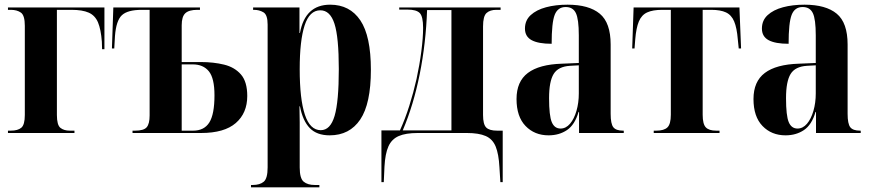

<svg xmlns="http://www.w3.org/2000/svg" viewBox="-20 -568 3724 820"><path d="M14 0V-10H26Q56 -10 71 -22.5Q86 -35 86 -77V-458Q86 -502 69.5 -514Q53 -526 26 -526H14V-536H426V-358H416L415 -390Q411 -443 398.5 -472.5Q386 -502 359 -514Q332 -526 285 -526H223V-77Q223 -34 238 -22Q253 -10 278 -10H298V0Z M546 0V-10H557Q594 -10 606.5 -24.5Q619 -39 619 -75V-526H586Q525 -526 500.5 -503Q476 -480 471 -414L468 -361H458L464 -536H834V-526H823Q787 -526 771.5 -511.5Q756 -497 756 -460V-303H838Q892 -303 937 -292Q982 -281 1009 -250Q1036 -219 1036 -158Q1036 -85 987 -42.5Q938 0 839 0ZM805 -10Q852 -10 874 -45Q896 -80 896 -161Q896 -234 872 -263.5Q848 -293 803 -293H756V-10Z M1052 232V222H1059Q1090 222 1106.5 208Q1123 194 1123 147V-463Q1123 -505 1105 -515.5Q1087 -526 1065 -526H1061V-536H1259V-427H1261Q1283 -548 1390 -548Q1474 -548 1519 -481Q1564 -414 1564 -270Q1564 -125 1518.5 -57.5Q1473 10 1388 10Q1333 10 1303 -21Q1273 -52 1261 -114H1259Q1260 -80 1260 -45Q1260 -10 1260 25V147Q1260 194 1277 208Q1294 222 1324 222H1344V232ZM1350 -12Q1391 -12 1409 -73Q1427 -134 1427 -273Q1427 -409 1408.5 -466.5Q1390 -524 1348 -524Q1302 -524 1281 -459.5Q1260 -395 1260 -273Q1260 -145 1282 -78.5Q1304 -12 1350 -12Z M1609 210V-11H1688Q1710 -59 1728 -116Q1746 -173 1759 -231Q1772 -291 1779.5 -349Q1787 -407 1787 -449Q1787 -498 1772.5 -512.5Q1758 -527 1721 -527H1685V-536H2118V-526H2100Q2073 -526 2058 -512.5Q2043 -499 2043 -455V-77Q2043 -37 2056.5 -23.5Q2070 -10 2103 -10H2127V210H2117L2113 146Q2110 90 2097 58Q2084 26 2054.5 13Q2025 0 1974 0H1764Q1713 0 1683 13Q1653 26 1639 57Q1625 88 1622 144L1619 210ZM1700 -11H1908V-525H1804Q1799 -383 1772.5 -251Q1746 -119 1700 -11Z M2323 10Q2263 10 2224.5 -30Q2186 -70 2186 -145Q2186 -220 2234.5 -256.5Q2283 -293 2380 -296L2452 -299V-417Q2452 -486 2439.5 -512Q2427 -538 2396 -538Q2362 -538 2349 -504.5Q2336 -471 2336 -381Q2279 -381 2250.5 -396.5Q2222 -412 2222 -446Q2222 -481 2246.5 -503.5Q2271 -526 2312 -537Q2353 -548 2404 -548Q2495 -548 2541.5 -509.5Q2588 -471 2588 -378V-82Q2588 -39 2599.5 -24.5Q2611 -10 2641 -10H2644V0H2453V-90H2451Q2435 -35 2401.5 -12.5Q2368 10 2323 10ZM2374 -19Q2397 -19 2414.5 -39.5Q2432 -60 2442 -94.5Q2452 -129 2452 -169V-289L2415 -287Q2364 -284 2344.5 -252Q2325 -220 2325 -149Q2325 -74 2336.5 -46.5Q2348 -19 2374 -19Z M2772 0V-10H2783Q2816 -10 2830.5 -24Q2845 -38 2845 -78V-526H2808Q2768 -526 2744 -515Q2720 -504 2708.5 -476.5Q2697 -449 2693 -400L2690 -361H2680L2686 -536H3138L3145 -361H3135L3131 -400Q3127 -449 3115.5 -476.5Q3104 -504 3080.5 -515Q3057 -526 3017 -526H2981V-78Q2981 -38 2994.5 -24Q3008 -10 3039 -10H3053V0Z M3335 10Q3275 10 3236.5 -30Q3198 -70 3198 -145Q3198 -220 3246.5 -256.5Q3295 -293 3392 -296L3464 -299V-417Q3464 -486 3451.5 -512Q3439 -538 3408 -538Q3374 -538 3361 -504.5Q3348 -471 3348 -381Q3291 -381 3262.5 -396.5Q3234 -412 3234 -446Q3234 -481 3258.5 -503.5Q3283 -526 3324 -537Q3365 -548 3416 -548Q3507 -548 3553.5 -509.5Q3600 -471 3600 -378V-82Q3600 -39 3611.5 -24.5Q3623 -10 3653 -10H3656V0H3465V-90H3463Q3447 -35 3413.5 -12.5Q3380 10 3335 10ZM3386 -19Q3409 -19 3426.5 -39.5Q3444 -60 3454 -94.5Q3464 -129 3464 -169V-289L3427 -287Q3376 -284 3356.5 -252Q3337 -220 3337 -149Q3337 -74 3348.5 -46.5Q3360 -19 3386 -19Z"/></svg>

Font: Noto Serif Display Condensed
Style: Bold
Weight: 700
Width: 3
Designer: Monotype Design Team
Foundry: Monotype Imaging Inc.
Version: Version 2.009